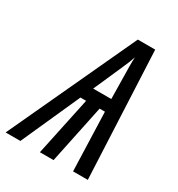

<svg xmlns="http://www.w3.org/2000/svg" viewBox="-236 -826 869 937"><g transform="rotate(30 198.5 -357.5)"><path d="M-65 0H18L166 -330H198L128 0H205L274 -330H304L315 0H398L365 -715H267ZM198 -399 269 -560C288 -603 288 -604 298 -633C297 -616 297 -599 297 -580L300 -399Z"/></g></svg>

Font: Noto Sans ExtraCondensed
Style: Italic
Weight: 400
Width: 2
Italic angle: -12°
Designer: Monotype Design Team
Foundry: Monotype Imaging Inc.
Version: Version 2.013